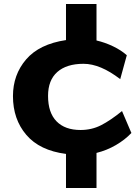

<svg xmlns="http://www.w3.org/2000/svg" viewBox="-20 -820 704 963"><path d="M464 -53V123H311V-48Q179 -65 112 -143.5Q45 -222 45 -338Q45 -445 111 -522Q177 -599 311 -619V-800H464V-617Q507 -607 547.5 -587.5Q588 -568 616 -543L583 -423Q483 -500 399 -500Q314 -500 267.5 -459Q221 -418 221 -339Q221 -255 263.5 -211.5Q306 -168 384 -168Q440 -168 487 -192Q534 -216 592 -263L639 -153Q607 -119 561.5 -92.5Q516 -66 464 -53Z"/></svg>

Font: Martel Sans Black
Style: Regular
Weight: 900
Designer: Dan Reynolds and Mathieu Réguer
Foundry: Dan Reynolds and Mathieu Réguer
Version: Version 1.002; ttfautohint (v1.1) -l 5 -r 5 -G 72 -x 0 -D la